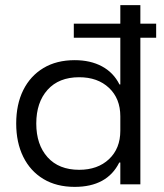

<svg xmlns="http://www.w3.org/2000/svg" viewBox="-20 -720 640 750"><path d="M271.7 10Q200.8 10 149.6 -20.8Q98.3 -51.7 70.8 -107.5Q43.3 -163.3 43.3 -237.5Q43.3 -312.5 70.8 -367.9Q98.3 -423.3 149.6 -454.2Q200.8 -485 271.7 -485Q333.3 -485 378.3 -460.8Q423.3 -436.7 446.7 -390H450V-572.5H268.3V-627.5H450V-700H528.3V-627.5H590V-572.5H528.3V0H450V-85H445.8Q398.3 10 271.7 10ZM289.2 -56.7Q361.7 -56.7 405.8 -98.3Q450 -140 450 -209.2V-265.8Q450 -335 405.8 -376.7Q361.7 -418.3 289.2 -418.3Q210 -418.3 165.8 -369.2Q121.7 -320 121.7 -237.5Q121.7 -155 165.8 -105.8Q210 -56.7 289.2 -56.7Z"/></svg>

Font: Funnel Display Light
Style: Regular
Weight: 300
Designer: NORD ID, Kristian Moeller
Foundry: Dicotype
Version: Version 1.000